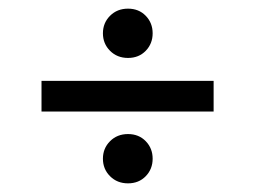

<svg xmlns="http://www.w3.org/2000/svg" viewBox="-20 -513 590 444"><path d="M76 -255V-326H474V-255ZM276 -89Q251 -89 234.5 -105.5Q218 -122 218 -146Q218 -170 234.5 -186.5Q251 -203 276 -203Q301 -203 317 -186.5Q333 -170 333 -146Q333 -122 317 -105.5Q301 -89 276 -89ZM276 -379Q251 -379 234.5 -395.5Q218 -412 218 -436Q218 -460 234.5 -476.5Q251 -493 276 -493Q301 -493 317 -476.5Q333 -460 333 -436Q333 -412 317 -395.5Q301 -379 276 -379Z"/></svg>

Font: DVN - DM Sans
Style: Regular
Weight: 400
Designer: Colophon Foundry, Jonny Pinhorn
Foundry: Colophon Foundry
Version: Version 4.004;gftools[0.9.30]